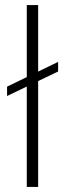

<svg xmlns="http://www.w3.org/2000/svg" viewBox="-20 -740 258 760"><path d="M8 -360V-397L210 -495V-457ZM86 0V-720H131V0Z"/></svg>

Font: DM Sans 9pt ExtraLight
Style: Regular
Weight: 250
Version: Version 4.004;gftools[0.9.30]